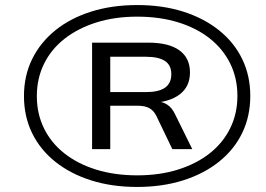

<svg xmlns="http://www.w3.org/2000/svg" viewBox="-20 -733 1053 761"><path d="M523 8Q424 8 341.5 -18Q259 -44 199 -92Q139 -140 107 -206Q75 -272 75 -352Q75 -433 107.5 -499Q140 -565 199.5 -613Q259 -661 341.5 -687Q424 -713 524 -713Q624 -713 706 -687Q788 -661 848 -613Q908 -565 940 -499Q972 -433 972 -353Q972 -272 940 -206Q908 -140 848 -92Q788 -44 705.5 -18Q623 8 523 8ZM524 -38Q613 -38 686 -61Q759 -84 811.5 -125.5Q864 -167 892.5 -225Q921 -283 921 -353Q921 -423 892.5 -481Q864 -539 811.5 -580.5Q759 -622 686 -644.5Q613 -667 524 -667Q435 -667 362 -644Q289 -621 236 -579.5Q183 -538 154.5 -480Q126 -422 126 -352Q126 -282 154.5 -224Q183 -166 236 -124.5Q289 -83 362 -60.5Q435 -38 524 -38ZM345 -142V-564H567Q649 -564 691 -533.5Q733 -503 733 -446Q733 -390 692.5 -359Q652 -328 576 -324L605 -331Q627 -329 644 -317.5Q661 -306 673 -282L742 -142H663L600 -273Q590 -294 572.5 -304Q555 -314 524 -314H397L417 -332V-142ZM417 -368H559Q609 -368 634 -385.5Q659 -403 659 -439Q659 -475 633.5 -491.5Q608 -508 559 -508H417Z"/></svg>

Font: Nunito Sans 10pt Expanded
Style: Italic
Weight: 400
Width: 7
Italic angle: -9°
Designer: Vernon Adams
Foundry: Vernon Adams
Version: Version 3.101;gftools[0.9.27]